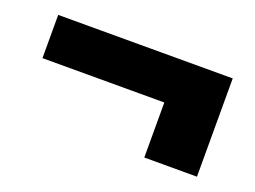

<svg xmlns="http://www.w3.org/2000/svg" viewBox="-53 -456 610 459"><g transform="rotate(20 252.0 -227.0)"><path d="M340 -102V-242H30V-352H474V-102Z"/></g></svg>

Font: Rokkitt SemiBold Black
Style: Regular
Weight: 900
Version: Version 3.103